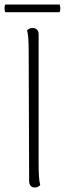

<svg xmlns="http://www.w3.org/2000/svg" viewBox="-23 -821 295 850"><path d="M130 9Q119 9 112.5 1.5Q106 -6 106 -19L104 -594Q104 -624 102.5 -648Q101 -672 97 -686Q100 -690 106 -693.5Q112 -697 122 -697Q133 -697 140.5 -690Q148 -683 148 -669V-94Q148 -64 149.5 -40Q151 -16 155 -2Q152 2 146 5.5Q140 9 130 9ZM0 -801H241Q247 -784 241 -767H0Q-6 -784 0 -801Z"/></svg>

Font: Arima ExtraLight
Style: Regular
Weight: 250
Designer: Joana Correia and Natanael Gama
Foundry: NDISCOVER
Version: Version 1.101;gftools[0.9.23]